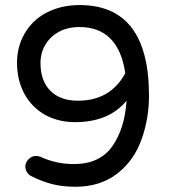

<svg xmlns="http://www.w3.org/2000/svg" viewBox="-20 -712 653 743"><path d="M99.6 -31.2Q89.8 -36.1 84 -46.4Q78.1 -56.6 78.1 -67.4Q78.1 -83 90.3 -95.7Q102.5 -108.4 119.1 -108.4Q128.9 -108.4 135.7 -105.5Q197.3 -77.1 265.6 -77.1Q366.2 -77.1 414.6 -146Q462.9 -214.8 469.7 -322.3Q401.4 -239.3 270.5 -239.3Q206.1 -239.3 154.3 -267.6Q101.6 -297.9 73.7 -350.1Q45.9 -402.3 45.9 -469.7Q45.9 -531.2 75.2 -582Q105.5 -634.8 161.1 -663.6Q216.8 -692.4 288.1 -692.4Q556.6 -692.4 556.6 -341.8Q556.6 -255.9 529.3 -176.8Q500 -91.8 434.1 -40.5Q368.2 10.7 272.5 10.7Q220.7 10.7 180.2 0Q139.6 -10.7 99.6 -31.2ZM281.2 -322.3Q407.2 -322.3 464.8 -428.7Q438.5 -607.4 287.1 -607.4Q242.2 -607.4 208 -588.9Q173.8 -570.3 155.3 -538.6Q136.7 -506.8 136.7 -467.8Q136.7 -399.4 174.8 -360.8Q212.9 -322.3 281.2 -322.3Z"/></svg>

Font: jf-openhuninn-2.0
Style: Regular
Weight: 400
Designer: [Kosugi Maru]
Designed by MOTOYA      

[Varela Round]
Joe Prince (Latin component); Avraham Cornfeld (Hebrew component)
Foundry: justfont CO.,LTD.
Version: 2.0